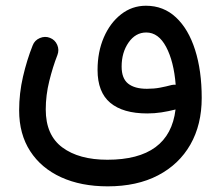

<svg xmlns="http://www.w3.org/2000/svg" viewBox="-20 -392 772 666"><path d="M46.4 -9.3Q46.4 -68.4 59.8 -126.2Q73.2 -184.1 93.3 -234.4Q100.1 -252.4 118.2 -260Q136.2 -267.6 153.3 -260.7Q170.9 -253.9 178.5 -236.3Q186 -218.8 179.2 -201.2Q163.1 -160.2 150.9 -110.8Q138.7 -61.5 138.7 -12.2Q138.7 76.7 196.3 119.4Q253.9 162.1 352.5 162.1Q567.9 162.1 588.9 -12.2Q564 -5.9 540 -2.2Q516.1 1.5 490.7 1.5Q406.7 1.5 362.5 -35.4Q318.4 -72.3 318.4 -149.4Q318.4 -211.9 340.1 -262.2Q361.8 -312.5 399.9 -342.3Q438 -372.1 486.3 -372.1Q547.4 -372.1 590.6 -331.5Q633.8 -291 656.7 -219Q679.7 -147 679.7 -52.2Q679.7 40.5 640.4 109.4Q601.1 178.2 528.1 216.3Q455.1 254.4 353.5 254.4Q261.2 254.4 192.1 222.9Q123 191.4 84.7 132.3Q46.4 73.2 46.4 -9.3ZM401.9 -161.1Q401.9 -120.1 424.3 -102.1Q446.8 -84 489.7 -84Q514.2 -84 534.9 -87.9Q555.7 -91.8 575.7 -97.2Q582.5 -98.6 589.4 -98.1Q583 -178.7 556.4 -229Q529.8 -279.3 487.3 -279.3Q450.2 -279.3 426 -244.6Q401.9 -210 401.9 -161.1Z"/></svg>

Font: Mikhak Medium
Style: Regular
Weight: 500
Designer: Amin Abedi
Version: Version 3.3